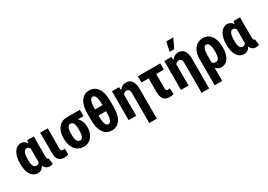

<svg xmlns="http://www.w3.org/2000/svg" viewBox="12 -1809 4239 3039"><g transform="rotate(-30 2131.5 -289.5)"><path d="M174.3 -250.5Q174.3 -175.8 192.1 -140.1Q210 -104.5 246.1 -104.5Q281.7 -104.5 301.3 -137.2V-386.2Q281.7 -423.3 246.6 -423.3Q210.9 -423.3 192.6 -382.3Q174.3 -341.3 174.3 -250.5ZM439 -528.3V-164.6Q439.9 -106.9 464.4 -106.9Q467.8 -106.9 469.7 -108.9L481 -1.5Q457.5 10.3 425.3 10.3Q349.6 10.3 319.3 -64Q279.8 9.8 210 9.8Q129.9 9.8 82.8 -59.6Q35.6 -128.9 35.6 -260.7Q35.6 -389.2 82.5 -463.6Q129.4 -538.1 210.4 -538.1Q272.5 -538.1 311 -475.6L319.3 -528.3Z M694.8 -528.3 694.3 -166Q694.3 -136.2 702.9 -123.8Q711.4 -111.3 735.8 -111.3Q754.9 -111.3 769 -115.2L768.1 -7.3Q733.4 5.4 690.9 5.4Q557.6 5.4 556.6 -148.9V-528.3Z M970.7 -258.8Q970.7 -104.5 1045.4 -104.5Q1106 -104.5 1111.3 -230.5L1111.8 -269Q1111.8 -343.8 1095 -378.4Q1078.1 -413.1 1044.4 -413.1Q973.6 -413.1 970.7 -279.3ZM1281.7 -413.1H1178.7Q1250 -344.2 1250 -238.8Q1250 -126 1194.3 -58.1Q1138.7 9.8 1045.4 9.8Q947.8 9.8 890.1 -62.7Q832.5 -135.3 832.5 -261.7V-269Q832.5 -386.7 889.4 -457.5Q946.3 -528.3 1044.4 -528.3L1044.9 -527.8V-528.3H1281.7Z M1492.7 -412.6H1628.9V-435.5Q1628.9 -518.1 1612.1 -562Q1595.2 -606 1561 -606Q1498.5 -606 1493.2 -461.9ZM1628.9 -302.2H1492.7V-277.3Q1492.7 -105 1561.5 -105Q1623 -105 1628.4 -249ZM1767.6 -296.4Q1767.6 -149.9 1713.6 -70.1Q1659.7 9.8 1561.5 9.8Q1462.9 9.8 1408.7 -70.6Q1354.5 -150.9 1354.5 -296.4V-415.5Q1354.5 -562 1408.7 -641.4Q1462.9 -720.7 1561 -720.7Q1656.2 -720.7 1710.9 -644.5Q1765.6 -568.4 1767.6 -426.3Z M1997.1 -528.3 2002 -468.3Q2050.3 -538.1 2124.5 -538.1Q2266.6 -538.1 2266.6 -336.9V202.6H2127.9V-343.8Q2126.5 -423.3 2072.3 -423.3Q2031.7 -423.3 2006.8 -386.2V0H1868.2V-528.3Z M2750.5 -414.6H2611.3V-161.1Q2611.3 -129.4 2618.7 -117.7Q2626 -106 2641.1 -106Q2657.7 -106 2680.2 -113.8L2694.3 -5.9Q2660.2 9.8 2611.8 9.8Q2544.9 9.8 2508.8 -33.7Q2472.7 -77.1 2472.7 -163.1V-414.6H2341.3V-528.3H2750.5Z M2953.6 -528.3 2958.5 -468.3Q3006.8 -538.1 3081.1 -538.1Q3223.1 -538.1 3223.1 -336.9V202.6H3084.5V-343.8Q3083 -423.3 3028.8 -423.3Q2988.3 -423.3 2963.4 -386.2V0H2824.7V-528.3ZM3006.8 -781.7H3135.7L3055.2 -613.3H2970.7Z M3461.9 -138.2Q3482.4 -104.5 3524.9 -104.5Q3595.7 -104.5 3597.2 -244.1V-260.7Q3597.2 -340.8 3578.9 -382.1Q3560.5 -423.3 3525.4 -423.3Q3495.6 -423.3 3478.8 -382.1Q3461.9 -340.8 3461.9 -266.1ZM3532.7 -538.1Q3627.4 -538.1 3681.2 -463.6Q3734.9 -389.2 3734.9 -250.5Q3734.9 -130.4 3688.7 -60.3Q3642.6 9.8 3562 9.8Q3500.5 9.8 3461.9 -39.1V203.1H3323.7V-278.3Q3323.7 -398.9 3381.3 -468.5Q3439 -538.1 3532.7 -538.1Z M3943.8 -250.5Q3943.8 -175.8 3961.7 -140.1Q3979.5 -104.5 4015.6 -104.5Q4051.3 -104.5 4070.8 -137.2V-386.2Q4051.3 -423.3 4016.1 -423.3Q3980.5 -423.3 3962.2 -382.3Q3943.8 -341.3 3943.8 -250.5ZM4208.5 -528.3V-164.6Q4209.5 -106.9 4233.9 -106.9Q4237.3 -106.9 4239.3 -108.9L4250.5 -1.5Q4227.1 10.3 4194.8 10.3Q4119.1 10.3 4088.9 -64Q4049.3 9.8 3979.5 9.8Q3899.4 9.8 3852.3 -59.6Q3805.2 -128.9 3805.2 -260.7Q3805.2 -389.2 3852.1 -463.6Q3898.9 -538.1 3980 -538.1Q4042 -538.1 4080.6 -475.6L4088.9 -528.3Z"/></g></svg>

Font: MAUL Condensed Bold
Style: Condensed Bold
Weight: 700
Designer: MAUL
Version: Version 1.0; 2020; ttfautohint (v1.8.3)